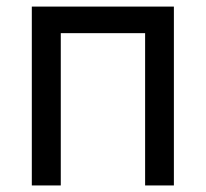

<svg xmlns="http://www.w3.org/2000/svg" viewBox="-20 -566 628 586"><path d="M510.7 -545.9V0H422.9V-464.8H165.5V0H77.1V-545.9Z"/></svg>

Font: Inter Variable LoSnoCo
Style: Regular
Weight: 400
Designer: Rasmus Andersson
Foundry: rsms
Version: Version 4.000;git-a52131595; featfreeze: case,dlig,ss01,ss02